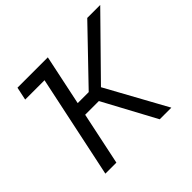

<svg xmlns="http://www.w3.org/2000/svg" viewBox="-165 -910 1109 1109"><g transform="rotate(-45 389.5 -355.0)"><path d="M779 -710 446 -371 650 0H555L381 -323H269L201 0H111L244 -630H86L103 -710H351L286 -401H376L673 -710Z"/></g></svg>

Font: Raleway-v4020 Medium
Style: Italic
Weight: 500
Italic angle: -12°
Designer: Matt McInerney, Pablo Impallari, Rodrigo Fuenzalida
Foundry: Matt McInerney, Pablo Impallari, Rodrigo Fuenzalida
Version: Version 4.020;PS 004.020;hotconv 1.0.88;makeotf.lib2.5.64775